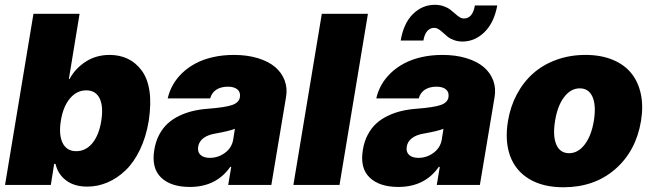

<svg xmlns="http://www.w3.org/2000/svg" viewBox="-20 -786 2774 816"><path d="M1.4 0 122.2 -727.3H318.2L272.7 -450.3H275.6Q299.7 -495 344.1 -523.8Q388.5 -552.6 446 -552.6Q487.9 -552.6 522.2 -536.6Q556.5 -520.6 581.9 -486.7Q607.2 -452.8 615.2 -399.7Q623.2 -346.6 612.2 -272.7Q600.9 -203.8 574.8 -149.7Q548.7 -95.5 513.3 -61.8Q478 -28.1 436.6 -10.5Q395.2 7.1 350.9 7.1Q295.5 7.1 260.7 -19.4Q225.9 -45.8 215.9 -89.5H210.2L196 0ZM238.6 -272.7Q229 -212.7 246.3 -178.1Q263.5 -143.5 304 -143.5Q344.5 -143.5 372.7 -177.7Q400.9 -212 410.5 -272.7Q420.1 -333.8 403.4 -367.9Q386.7 -402 346.6 -402Q306.1 -402 277.2 -367.5Q248.2 -333.1 238.6 -272.7Z M786.6 8.5Q705.6 8.5 664.1 -32Q622.5 -72.4 636 -150.6Q641.7 -185.4 656.6 -213.4Q671.5 -241.5 692.3 -260.7Q713.1 -279.8 740.9 -293.3Q768.8 -306.8 799.2 -314.1Q829.5 -321.4 864.7 -323.9Q936.4 -329.5 965.9 -339.5Q995.4 -349.4 999.6 -372.2V-373.6Q1002.8 -394.5 988.8 -406.1Q974.8 -417.6 948.5 -417.6Q919.7 -417.6 900 -405.2Q880.3 -392.8 873.2 -367.9H692.8Q699.6 -398.1 714.8 -425.2Q730.1 -452.4 754.6 -475.9Q779.1 -499.3 810.9 -516.3Q842.7 -533.4 884.4 -543Q926.1 -552.6 974.1 -552.6Q1030.9 -552.6 1076.2 -538.7Q1121.4 -524.9 1149.5 -500.9Q1177.6 -476.9 1189.8 -444.1Q1202.1 -411.2 1195.7 -373.6L1133.2 0H949.9L962.7 -76.7H958.5Q899.1 8.5 786.6 8.5ZM871.8 -115.1Q907 -115.1 936.1 -136.4Q965.2 -157.7 971.2 -193.2L978.3 -238.6Q954.5 -229 897.4 -218.8Q863.3 -213.4 844.3 -198.7Q825.3 -183.9 822.1 -161.9Q818.9 -139.9 832.4 -127.5Q845.9 -115.1 871.8 -115.1Z M1543.7 -727.3 1422.9 0H1226.9L1347.7 -727.3Z M1672.9 8.5Q1592 8.5 1550.4 -32Q1508.9 -72.4 1522.4 -150.6Q1528.1 -185.4 1543 -213.4Q1557.9 -241.5 1578.7 -260.7Q1599.4 -279.8 1627.3 -293.3Q1655.2 -306.8 1685.5 -314.1Q1715.9 -321.4 1751.1 -323.9Q1822.8 -329.5 1852.3 -339.5Q1881.7 -349.4 1886 -372.2V-373.6Q1889.2 -394.5 1875.2 -406.1Q1861.2 -417.6 1834.9 -417.6Q1806.1 -417.6 1786.4 -405.2Q1766.7 -392.8 1759.6 -367.9H1579.2Q1585.9 -398.1 1601.2 -425.2Q1616.5 -452.4 1641 -475.9Q1665.5 -499.3 1697.3 -516.3Q1729 -533.4 1770.8 -543Q1812.5 -552.6 1860.4 -552.6Q1917.3 -552.6 1962.5 -538.7Q2007.8 -524.9 2035.9 -500.9Q2063.9 -476.9 2076.2 -444.1Q2088.4 -411.2 2082 -373.6L2019.5 0H1836.3L1849.1 -76.7H1844.8Q1785.5 8.5 1672.9 8.5ZM1779.5 -613.6H1682.9Q1695.3 -687.5 1735.3 -726.6Q1775.2 -765.6 1827.8 -765.6Q1848.4 -765.6 1865.4 -759.6Q1882.5 -753.6 1893.6 -745Q1904.8 -736.5 1914.1 -728Q1923.3 -719.5 1932.7 -713.4Q1942.1 -707.4 1951.3 -707.4Q1989 -707.4 1998.2 -762.8H2093.4Q2079.9 -690 2039.8 -650.2Q1999.6 -610.4 1947.1 -609.4Q1926.5 -609.4 1909.8 -615.4Q1893.1 -621.4 1882.5 -630Q1871.8 -638.5 1862.9 -647Q1854 -655.5 1844.5 -661.6Q1834.9 -667.6 1824.9 -667.6Q1807.5 -667.6 1795.6 -653.8Q1783.7 -639.9 1779.5 -613.6ZM1758.2 -115.1Q1793.3 -115.1 1822.4 -136.4Q1851.6 -157.7 1857.6 -193.2L1864.7 -238.6Q1840.9 -229 1783.7 -218.8Q1749.6 -213.4 1730.6 -198.7Q1711.6 -183.9 1708.5 -161.9Q1705.3 -139.9 1718.8 -127.5Q1732.2 -115.1 1758.2 -115.1Z M2374.6 9.9Q2287.3 9.9 2228.9 -25.4Q2170.5 -60.7 2147.7 -124.1Q2125 -187.5 2138.8 -271.3Q2149.1 -333.8 2177 -385.8Q2204.9 -437.9 2246.8 -474.8Q2288.7 -511.7 2345.5 -532.1Q2402.3 -552.6 2468.4 -552.6Q2533.7 -552.6 2583.5 -532.1Q2633.2 -511.7 2663 -474.8Q2692.8 -437.9 2703.7 -385.8Q2714.5 -333.8 2704.2 -271.3Q2682.9 -143.8 2594.5 -66.9Q2506 9.9 2374.6 9.9ZM2398.8 -134.9Q2436.8 -134.9 2465 -171.9Q2493.3 -208.8 2503.9 -272.7Q2514.2 -337 2498.4 -373.8Q2482.6 -410.5 2444.2 -410.5Q2405.9 -410.5 2377.7 -373.6Q2349.4 -336.6 2339.1 -272.7Q2328.5 -208.5 2344.3 -171.7Q2360.1 -134.9 2398.8 -134.9Z"/></svg>

Font: Karasuma Gothic
Style: Italic
Weight: 900
Italic angle: -9.39999°
Designer: Rasmus Andersson / Ryoko Nishizuka
Foundry: Genbu
Version: Version 1.00